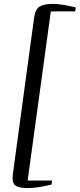

<svg xmlns="http://www.w3.org/2000/svg" viewBox="-20 -844 409 986"><path d="M121 122Q76.5 122 58.2 108Q40 94 46 50.5L155 -752Q161 -796.5 183.5 -810.2Q206 -824 250.5 -824Q266.5 -824 282 -822.2Q297.5 -820.5 312.2 -818Q327 -815.5 341.5 -812.2Q356 -809 369 -806L366 -785.5H241L122 83H247.5L245 103.5Q215 111 183 116.5Q151 122 121 122Z"/></svg>

Font: Merriweather 144pt
Style: Italic
Weight: 400
Italic angle: -7.8°
Version: Version 2.101